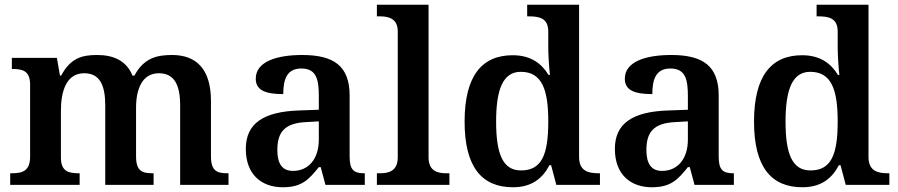

<svg xmlns="http://www.w3.org/2000/svg" viewBox="-20 -780 3788 810"><path d="M23 0H316V-49H313C269 -49 237 -57 237 -115V-313C237 -397 261 -471 335 -471C401 -471 424 -421 424 -335V0H628V-49H625C580 -49 554 -58 554 -120V-326C554 -404 580 -471 650 -471C716 -471 740 -421 740 -335V0H944V-49H941C896 -49 870 -58 870 -120V-354C870 -489 808 -548 706 -548C643 -548 587 -536 547 -461H539C514 -523 460 -548 390 -548C327 -548 278 -536 238 -461H233L220 -536H30V-489H33C77 -489 107 -480 107 -423V-119C107 -58 74 -49 29 -49H23Z M1173 10C1252 10 1282 -21 1325 -75H1333L1353 0H1519V-49H1516C1471 -49 1455 -65 1455 -120V-377C1455 -502 1388 -548 1255 -548C1147 -548 1059 -520 1059 -448C1059 -400 1098 -383 1175 -383C1175 -445 1190 -491 1251 -491C1316 -491 1325 -443 1325 -374V-317L1242 -314C1091 -309 1017 -259 1017 -152C1017 -42 1085 10 1173 10ZM1216 -59C1171 -59 1150 -89 1150 -147C1150 -222 1180 -261 1273 -265L1325 -268V-191C1325 -110 1282 -59 1216 -59Z M1570 0H1876V-49H1863C1828 -49 1788 -57 1788 -116V-760H1570V-711H1583C1617 -711 1658 -703 1658 -648V-116C1658 -57 1618 -49 1583 -49H1570Z M2144 10C2222 10 2268 -26 2298 -83H2305L2327 0H2511V-49H2506C2462 -49 2423 -58 2423 -118V-760H2204V-711H2212C2256 -711 2293 -703 2293 -647V-582C2293 -550 2296 -500 2300 -464H2294C2265 -512 2219 -547 2143 -547C2013 -547 1940 -460 1940 -267C1940 -75 2013 10 2144 10ZM2178 -61C2102 -61 2073 -129 2073 -267C2073 -403 2102 -477 2177 -477C2266 -477 2293 -403 2293 -268C2293 -128 2266 -61 2178 -61Z M2730 10C2809 10 2839 -21 2882 -75H2890L2910 0H3076V-49H3073C3028 -49 3012 -65 3012 -120V-377C3012 -502 2945 -548 2812 -548C2704 -548 2616 -520 2616 -448C2616 -400 2655 -383 2732 -383C2732 -445 2747 -491 2808 -491C2873 -491 2882 -443 2882 -374V-317L2799 -314C2648 -309 2574 -259 2574 -152C2574 -42 2642 10 2730 10ZM2773 -59C2728 -59 2707 -89 2707 -147C2707 -222 2737 -261 2830 -265L2882 -268V-191C2882 -110 2839 -59 2773 -59Z M3365 10C3443 10 3489 -26 3519 -83H3526L3548 0H3732V-49H3727C3683 -49 3644 -58 3644 -118V-760H3425V-711H3433C3477 -711 3514 -703 3514 -647V-582C3514 -550 3517 -500 3521 -464H3515C3486 -512 3440 -547 3364 -547C3234 -547 3161 -460 3161 -267C3161 -75 3234 10 3365 10ZM3399 -61C3323 -61 3294 -129 3294 -267C3294 -403 3323 -477 3398 -477C3487 -477 3514 -403 3514 -268C3514 -128 3487 -61 3399 -61Z"/></svg>

Font: Noto Serif Yezidi SemiBold
Style: Regular
Weight: 600
Designer: Dalton Maag Ltd
Foundry: Dalton Maag Ltd
Version: Version 1.001